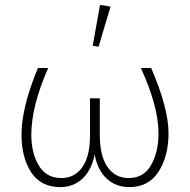

<svg xmlns="http://www.w3.org/2000/svg" viewBox="-20 -759 777 785"><path d="M383 -568 359 -572 389 -739 432 -732ZM348 -357H388V-207Q388 -122 419.5 -76.5Q451 -31 506 -31Q568 -31 598 -84.5Q628 -138 628 -214Q628 -323 556 -481H598Q669 -317 669 -214Q669 -121 628.5 -57.5Q588 6 509 6Q454 6 416.5 -28.5Q379 -63 367 -127Q354 -63 317 -28.5Q280 6 227 6Q147 6 107.5 -54.5Q68 -115 68 -208Q68 -320 135 -481H177Q108 -324 108 -208Q108 -134 138.5 -82.5Q169 -31 231 -31Q285 -31 316.5 -75.5Q348 -120 348 -205Z"/></svg>

Font: Cantarell Light
Style: Regular
Weight: 300
Designer: Dave Crossland, Nikolaus Waxweiler, Florian Fecher, Jacques Le Bailly, Eben Sorkin, Alexei Vanyashin, Alexios Zavras, Em
Version: Version 0.303